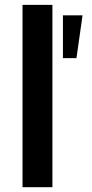

<svg xmlns="http://www.w3.org/2000/svg" viewBox="-20 -783 385 803"><path d="M74.2 0V-762.7H199.2V0ZM243.2 -540V-718.8H325.2L299.8 -540Z"/></svg>

Font: Min Sans SemiBold
Style: Regular
Weight: 600
Designer: Jinseong-Kim, NotoSansCJK, Nunito
Foundry: Jinseong-Kim
Version: Version 1.400;Glyphs 3.1.2 (3151)